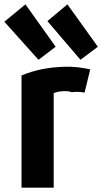

<svg xmlns="http://www.w3.org/2000/svg" viewBox="-39 -855 470 883"><path d="M376 -536Q368 -501 350 -429Q321 -435 290 -431Q278 -436 263 -436Q230 -436 208 -427V8H60V-508Q148 -545 257 -548Q313 -550 376 -536ZM179 -758 271 -835 411 -640 331 -580ZM-19 -755 78 -835 217 -640 138 -580Z"/></svg>

Font: Repo
Style: Bold
Weight: 700
Designer: Stefan Peev
Foundry: Context Ltd
Version: Version 001.000